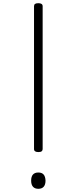

<svg xmlns="http://www.w3.org/2000/svg" viewBox="-20 -1168 478 1202"><path d="M220 -216Q193 -216 193 -235V-1129Q193 -1139 199.5 -1143.5Q206 -1148 220 -1148Q247 -1148 247 -1129V-235Q247 -226 241 -221Q235 -216 220 -216ZM220 14Q198 14 186.5 1Q175 -12 175 -37Q175 -63 186.5 -75.5Q198 -88 220 -88Q242 -88 253 -75.5Q264 -63 265 -37Q265 -12 253.5 1Q242 14 220 14Z"/></svg>

Font: Playwrite CL ExtraLight
Style: Regular
Weight: 200
Designer: Veronika Burian, José Scaglione
Foundry: TypeTogether
Version: Version 1.002